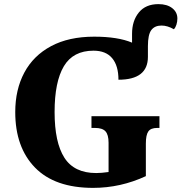

<svg xmlns="http://www.w3.org/2000/svg" viewBox="-20 -902 881 932"><path d="M54 -358Q54 -467 98 -549.5Q142 -632 228 -678Q314 -724 437 -724Q552 -724 621 -695V-738Q621 -801 654 -841.5Q687 -882 749 -882Q791 -882 816 -862.5Q841 -843 841 -812Q841 -797 836.5 -782.5Q832 -768 824 -760Q793 -778 764 -778Q731 -778 714.5 -756Q698 -734 698 -678V-626Q698 -515 555 -515Q555 -583 524.5 -619.5Q494 -656 434 -656Q335 -656 290 -580.5Q245 -505 245 -358Q245 -211 292.5 -136.5Q340 -62 447 -62Q472 -62 507 -67V-209Q507 -248 492 -264.5Q477 -281 441 -281H424V-338H754V-281H743Q712 -281 700 -264Q688 -247 688 -205V-47Q565 10 432 10Q246 10 150 -88.5Q54 -187 54 -358Z"/></svg>

Font: Noto Serif ExtraBold
Style: Regular
Weight: 800
Designer: Monotype Design Team
Foundry: Monotype Imaging Inc.
Version: Version 1.001